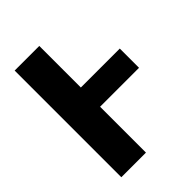

<svg xmlns="http://www.w3.org/2000/svg" viewBox="-204 -787 882 882"><g transform="rotate(-45 237.0 -346.5)"><path d="M215 -298V0H55V-693H215V-423H468V-298Z"/></g></svg>

Font: Fira Sans Condensed
Style: Bold
Weight: 700
Width: 3
Designer: bBox Type GmbH & Carrois Corporate GbR & Edenspiekermann AG
Foundry: bBox Type GmbH & Carrois Corporate GbR & Edenspiekermann AG
Version: Version 4.301